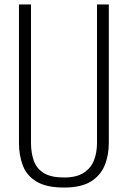

<svg xmlns="http://www.w3.org/2000/svg" viewBox="-20 -830 573 861"><path d="M267 11Q188 11 144 -15.5Q100 -42 82.5 -87.5Q65 -133 65 -190V-810H119V-189Q119 -145 131.5 -109.5Q144 -74 176.5 -54Q209 -34 267 -34Q322 -34 354.5 -54.5Q387 -75 401 -110Q415 -145 415 -189V-810H468V-190Q468 -133 449 -87.5Q430 -42 386.5 -15.5Q343 11 267 11Z"/></svg>

Font: Oswald ExtraLight
Style: Regular
Weight: 250
Designer: Vernon Adams
Foundry: Vernon Adams
Version: Version 4.100; ttfautohint (v1.8.1.43-b0c9)